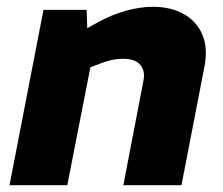

<svg xmlns="http://www.w3.org/2000/svg" viewBox="-20 -545 656 565"><path d="M8 0 108 -516H235L238 -425L202 -443L273 -482Q310 -502 351 -513.5Q392 -525 430 -525Q483 -525 521 -503.5Q559 -482 575.5 -443Q592 -404 582 -351L514 0H343L402 -307Q408 -336 393 -354Q378 -372 342 -372Q325 -372 309 -368.5Q293 -365 275 -358L246 -347L178 0Z"/></svg>

Font: REM
Style: Bold Italic
Weight: 700
Italic angle: -11°
Designer: Octavio Pardo
Foundry: Ashler Design
Version: Version 1.005;gftools[0.9.28]